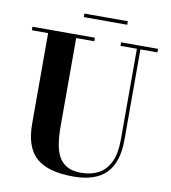

<svg xmlns="http://www.w3.org/2000/svg" viewBox="-94 -951 929 1045"><g transform="rotate(10 370.0 -428.0)"><path d="M715.5 -750V-730.5H621.5V-230Q621.5 -106.5 562.5 -46Q503.5 14.5 381.5 14.5Q240.5 14.5 176 -43Q111.5 -100.5 111.5 -230V-730.5H21.5V-750H366.5V-730.5H266.5V-240Q266.5 -190.5 272.8 -149Q279 -107.5 295.2 -77Q311.5 -46.5 341.8 -29.8Q372 -13 420 -13Q474.5 -13 515.2 -34.5Q556 -56 579 -103.8Q602 -151.5 602 -230V-730.5H511.5V-750ZM287.5 -850V-869.5H527.5V-850Z"/></g></svg>

Font: Bodoni Moda 11pt
Style: Bold
Weight: 700
Designer: Owen Earl
Foundry: indestructible type
Version: Version 2.004